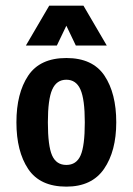

<svg xmlns="http://www.w3.org/2000/svg" viewBox="-20 -659 478 691"><path d="M39.1 -218.8Q39.1 -323.2 81.5 -386.7Q124 -450.2 218.8 -450.2Q313.5 -450.2 356 -386.7Q398.4 -323.2 398.4 -218.8Q398.4 -115.2 354.5 -51.3Q310.5 12.7 218.8 12.7Q124 12.7 81.5 -50.8Q39.1 -114.3 39.1 -218.8ZM285.2 -218.8Q285.2 -301.8 269.5 -336.9Q253.9 -372.1 218.8 -372.1Q183.6 -372.1 168 -336.9Q152.3 -301.8 152.3 -218.8Q152.3 -133.8 167.5 -99.6Q182.6 -65.4 218.8 -65.4Q254.9 -65.4 270 -99.6Q285.2 -133.8 285.2 -218.8ZM364.3 -495.1H252.9L218.8 -566.4L184.6 -495.1H73.2L157.2 -638.7H280.3Z"/></svg>

Font: Sudo
Style: Bold
Weight: 700
Monospace: yes
Designer: Jens Kutilek
Foundry: Jens Kutilek
Version: Version 0.040